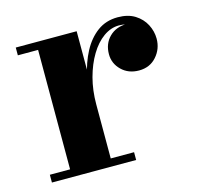

<svg xmlns="http://www.w3.org/2000/svg" viewBox="-77 -551 652 632"><g transform="rotate(-15 249.0 -235.0)"><path d="M218 -210.5Q218 -260 227.5 -306.2Q237 -352.5 256.5 -389.2Q276 -426 305.5 -447.8Q335 -469.5 375 -469.5Q410 -469.5 433.5 -454.8Q457 -440 469 -416.8Q481 -393.5 481 -368.5Q481 -333.5 458.2 -307.8Q435.5 -282 398.5 -282Q362.5 -282 339.2 -304.8Q316 -327.5 316 -359Q316 -395 339 -417.8Q362 -440.5 398.5 -440.5Q422 -440.5 440.2 -430.5Q458.5 -420.5 469.2 -404Q480 -387.5 480 -368.5H453.5Q453.5 -388.5 443.2 -405.2Q433 -422 414.5 -432.2Q396 -442.5 372 -442.5Q344.5 -442.5 319.2 -424.5Q294 -406.5 274.8 -374.5Q255.5 -342.5 244.2 -300.5Q233 -258.5 233 -210.5ZM233 -460V-26.5H312.5V0H25.5V-26.5H94.5V-433.5H25.5V-460Z"/></g></svg>

Font: Bodoni Moda SC 9pt
Style: Bold
Weight: 700
Designer: Owen Earl
Foundry: indestructible type
Version: Version 2.005